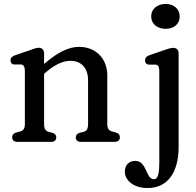

<svg xmlns="http://www.w3.org/2000/svg" viewBox="-20 -716 988 969"><path d="M816.5 -570.5C858.5 -570.5 887 -595.5 887 -633.5C887 -669 858.5 -696 816.5 -696C771.5 -696 743 -669 743 -633.5C743 -597 771.5 -570.5 816.5 -570.5ZM545.5 -52.5C530.5 -56.5 521.5 -66.5 521.5 -89.5V-335C521.5 -421.5 462.5 -479.5 379 -479.5C326 -479.5 269.5 -451.5 202.5 -393V-446C202.5 -463.5 192.5 -475 176 -475C163 -475 148.5 -469 130 -462.5L57 -437.5C41 -432 33 -423.5 33 -412C33 -401 39.5 -390.5 52 -390.5H85C98.5 -390.5 105.5 -379 105.5 -358.5V-89.5C105.5 -66.5 96.5 -56 82 -52.5L62.5 -47.5C48.5 -44 41.5 -35 41.5 -23C41.5 -8 51.5 0 69 0H238.5C254.5 0 264 -8 264 -23C264 -33.5 257.5 -42 245 -45.5L226 -50.5C210.5 -54.5 202.5 -65.5 202.5 -89.5V-343.5L209.5 -349.5C256.5 -390.5 298.5 -409 335 -409C389 -409 424.5 -374.5 424.5 -310.5V-89.5C424.5 -65.5 417 -54.5 401.5 -50.5L381.5 -45.5C369 -42.5 362.5 -33.5 362.5 -23C362.5 -8 372 0 388.5 0H557.5C575 0 585 -8 585 -23C585 -35 578.5 -43.5 564 -47.5ZM854.5 -474.5C842.5 -474.5 827 -469.5 808.5 -463L736 -438C719.5 -432.5 712 -423.5 712 -411.5C712 -399.5 719 -390 731 -390H763C777.5 -390 784 -379 784 -358.5V102.5C784 151.5 779.5 188.5 757 188.5C714.5 188.5 722.5 96 663 96C630 96 610 118 610 150.5C610 193 653 233 724.5 233C825.5 233 881.5 155.5 881.5 25V-446.5C881.5 -464.5 871 -474.5 854.5 -474.5Z"/></svg>

Font: dr Title
Style: Regular
Weight: 400
Version: Version 1.000;hotconv 1.0.109;makeotfexe 2.5.65596